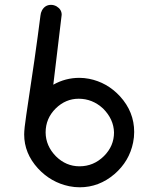

<svg xmlns="http://www.w3.org/2000/svg" viewBox="-20 -774 582 795"><path d="M147.5 -709.5Q148.4 -720.7 153.8 -731Q166.5 -753.9 191.4 -753.9Q203.1 -753.9 214.4 -747.6Q235.4 -734.9 235.4 -712.9L200.7 -423.3Q251 -451.7 308.6 -451.7Q328.1 -451.7 348.6 -447.8Q423.3 -433.1 476.6 -375.5Q535.6 -311 535.6 -227.5Q535.6 -205.6 531.2 -184.1Q515.6 -106.4 454.1 -53.2Q390.1 1.5 310.1 1.5Q288.6 1.5 266.6 -2.9Q190.9 -18.6 137.2 -76.7Q80.1 -139.2 80.1 -217.3Q80.1 -240.2 88.9 -298.8Q126.5 -543.5 147.5 -709.5ZM168.9 -225.6Q169.4 -169.9 211.4 -127Q253.4 -85.4 309.1 -85.4Q367.7 -85.4 410.6 -127.9Q452.1 -169.4 452.1 -225.6Q450.7 -280.8 406.7 -324.7Q362.8 -365.2 305.7 -365.2Q252 -365.2 210.9 -325.2Q168.9 -283.7 168.9 -225.6Z"/></svg>

Font: Vibur
Style: Medium
Weight: 400
Version: Version 1.004